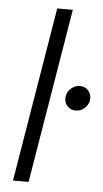

<svg xmlns="http://www.w3.org/2000/svg" viewBox="-53 -762 428 797"><g transform="rotate(5 161.0 -364.0)"><path d="M217.8 -727.5 97.2 0H32.2L152.8 -727.5ZM266.1 -312Q243.7 -312 229.7 -328.4Q215.8 -344.7 219.7 -367.7Q223.1 -388.2 239.3 -401.6Q255.4 -415 274.9 -415Q297.9 -415 311.3 -398.7Q324.7 -382.3 321.3 -359.9Q318.4 -339.8 302.2 -325.9Q286.1 -312 266.1 -312Z"/></g></svg>

Font: Inter 20pt Light
Style: Italic
Weight: 300
Italic angle: -9.3988°
Version: Version 4.001;git-66647c0bb